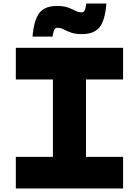

<svg xmlns="http://www.w3.org/2000/svg" viewBox="-20 -1072 790 1092"><path d="M70 0V-180H281V-620H70V-800H680V-620H469V-180H680V0ZM165 -864Q173 -959 204 -998.5Q235 -1038 303 -1038Q343 -1038 367 -1029Q391 -1020 408 -1011Q425 -1002 445 -1002Q456 -1002 461.5 -1013Q467 -1024 471 -1052H585Q578 -957 546.5 -917.5Q515 -878 447 -878Q407 -878 383 -887Q359 -896 342 -905Q325 -914 305 -914Q295 -914 289 -903Q283 -892 279 -864Z"/></svg>

Font: Martian Mono SemiExpanded ExtraBold
Style: Regular
Weight: 800
Width: 6
Designer: Roman Shamin
Foundry: Evil Martians
Version: Version 1.000